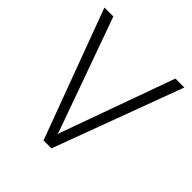

<svg xmlns="http://www.w3.org/2000/svg" viewBox="-189 -853 996 996"><g transform="rotate(45 308.5 -355.5)"><path d="M312.5 -88.9 536.6 -710.9H602.1L337.9 0H279.8L15.6 -710.9H81.1L304.2 -88.9L308.6 -73.2Z"/></g></svg>

Font: Vazirmatn RD ExtraLight
Style: Regular
Weight: 200
Designer: Saber Rastikerdar
Foundry: Saber Rastikerdar
Version: Version 32.102